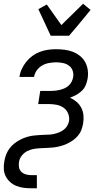

<svg xmlns="http://www.w3.org/2000/svg" viewBox="-27 -791 547 1026"><path d="M244 -600 178 -742 223 -767 301 -657 417 -771 457 -738 392 -659 342 -600ZM140 215Q119 215 99 212.5Q79 210 60.5 202.5Q42 195 27.5 182Q13 169 4 152Q-5 135 -6.5 114Q-8 93 -4 73Q-2 59 2 46Q6 33 12.5 20.5Q19 8 28.5 -3.5Q38 -15 49.5 -24Q61 -33 73 -40Q85 -47 98.5 -52.5Q112 -58 125.5 -61.5Q139 -65 152.5 -66.5Q166 -68 179.5 -69Q193 -70 206 -70.5Q219 -71 233 -71.5Q247 -72 260.5 -75Q274 -78 287 -83Q300 -88 312 -96.5Q324 -105 331.5 -117.5Q339 -130 342 -144Q345 -165 337 -184.5Q329 -204 312.5 -215.5Q296 -227 275.5 -231Q255 -235 233 -235H177L188 -305H244Q256 -305 269 -306.5Q282 -308 294 -311Q306 -314 318.5 -319.5Q331 -325 340.5 -334Q350 -343 356 -355Q362 -367 364 -379Q367 -397 361 -414Q355 -431 340.5 -441Q326 -451 308.5 -454.5Q291 -458 273 -458Q255 -458 235.5 -454.5Q216 -451 199 -441.5Q182 -432 170 -415.5Q158 -399 155 -380H77Q80 -402 89.5 -422.5Q99 -443 113.5 -461Q128 -479 146.5 -492.5Q165 -506 186.5 -514Q208 -522 229.5 -525Q251 -528 272 -528Q296 -528 319 -525Q342 -522 362.5 -514Q383 -506 400.5 -492Q418 -478 428.5 -458.5Q439 -439 442 -416Q445 -393 441 -370Q438 -353 431 -336Q424 -319 410.5 -306Q397 -293 380.5 -284Q364 -275 347 -269Q367 -260 382.5 -246.5Q398 -233 407.5 -214.5Q417 -196 419 -174.5Q421 -153 417 -130Q414 -113 407.5 -96Q401 -79 388.5 -64.5Q376 -50 360.5 -39.5Q345 -29 328 -21.5Q311 -14 293.5 -9.5Q276 -5 258.5 -3Q241 -1 223.5 -0.5Q206 0 188 1Q170 2 152.5 5Q135 8 118.5 16.5Q102 25 90 40Q78 55 75 72Q72 88 74.5 102.5Q77 117 87 127Q97 137 111.5 141Q126 145 141 145H170V215Z"/></svg>

Font: Iosevka Algr
Style: Italic
Weight: 400
Italic angle: -9°
Monospace: yes
Designer: Belleve Invis
Foundry: Belleve Invis
Version: Version 26.0.2; ttfautohint (v1.8.3)